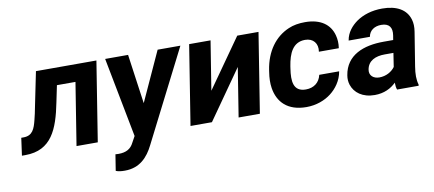

<svg xmlns="http://www.w3.org/2000/svg" viewBox="-68 -790 2832 1254"><g transform="rotate(-10 1348.0 -162.5)"><path d="M43 -116 27 0H50C224 0 275 -133 309 -303L332 -414H455L389 0H530L614 -528H213L167 -303C161 -269 154 -240 148 -216C134 -159 118 -116 58 -116Z M672 -528 774 1 752 41C733 80 702 98 650 98C643 98 637 97 630 97L613 204C630 211 649 213 673 213C773 213 827 151 863 79L1171 -528H1020L870 -200L824 -528Z M1145 0H1287L1516 -326L1464 0H1605L1689 -528H1548L1319 -203L1371 -528H1229Z M1712 -257C1706 -220 1705 -184 1710 -152C1725 -57 1788 10 1913 10C1978 10 2036 -12 2077 -44C2116 -74 2153 -122 2163 -183H2031C2020 -133 1982 -104 1929 -104C1845 -104 1840 -174 1853 -257L1855 -271C1868 -353 1897 -424 1979 -424C2033 -424 2064 -386 2055 -332H2187C2192 -363 2190 -392 2183 -418C2164 -491 2103 -538 1999 -538C1958 -538 1921 -532 1889 -518C1797 -479 1733 -393 1714 -271Z M2211 -148C2207 -125 2209 -104 2215 -85C2233 -30 2285 10 2366 10C2428 10 2475 -14 2508 -47C2508 -28 2510 -13 2515 0H2658L2659 -8C2649 -41 2649 -79 2657 -128L2693 -352C2698 -383 2697 -410 2690 -433C2670 -501 2608 -538 2510 -538C2441 -538 2382 -519 2338 -488C2302 -462 2267 -423 2259 -370H2400C2407 -412 2442 -434 2486 -434C2539 -434 2559 -404 2551 -353L2546 -323H2483C2349 -323 2232 -279 2211 -148ZM2354 -159C2363 -218 2414 -240 2475 -240H2533L2519 -149C2498 -120 2460 -98 2415 -98C2376 -98 2348 -122 2354 -159Z"/></g></svg>

Font: Asimov Pro
Style: BdObl
Weight: 700
Designer: Google
Version: Version 2.000980; 2014